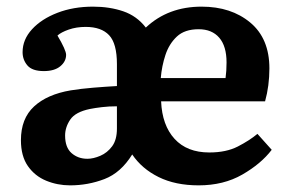

<svg xmlns="http://www.w3.org/2000/svg" viewBox="-20 -544 872 578"><path d="M191 14Q153 14 119 0Q85 -14 64 -44Q43 -74 43 -122Q43 -187 82.5 -223.5Q122 -260 193 -272Q224 -277 260.5 -280Q297 -283 332 -285V-351Q332 -413 308.5 -438Q285 -463 238 -463Q210 -463 187 -455Q164 -447 153 -437Q179 -393 179 -379Q179 -359 161.5 -344.5Q144 -330 112 -330Q77 -330 62.5 -347Q48 -364 48 -387Q48 -425 76.5 -456Q105 -487 153 -505.5Q201 -524 260 -524Q310 -524 351 -510Q392 -496 419 -461Q486 -524 587 -524Q676 -524 733.5 -476Q791 -428 791 -338Q791 -286 778 -239H465Q468 -167 505.5 -126Q543 -85 610 -85Q661 -85 696 -103Q731 -121 755 -141L798 -93Q766 -51 709.5 -18.5Q653 14 578 14Q508 14 457.5 -11Q407 -36 378 -79Q344 -24 294.5 -5Q245 14 191 14ZM464 -309H659Q662 -330 662 -356Q662 -405 640 -430.5Q618 -456 578 -456Q536 -456 512.5 -434Q489 -412 478 -378.5Q467 -345 464 -309ZM243 -66Q261 -66 282 -75Q303 -84 317.5 -103.5Q332 -123 332 -157V-224Q308 -224 287 -221.5Q266 -219 251 -216Q207 -207 191.5 -184Q176 -161 176 -136Q176 -100 195.5 -83Q215 -66 243 -66Z"/></svg>

Font: Literata SemiBold
Style: Regular
Weight: 600
Designer: Latin by Veronika Burian and Jose Scaglione. Greek by Irene Vlachou. Cyrillic by Vera Evstafieva.
Foundry: TypeTogether
Version: Version 3.103; ttfautohint (v1.8.4.7-5d5b);gftools[0.9.29]